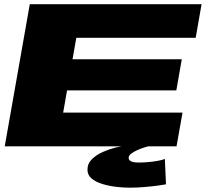

<svg xmlns="http://www.w3.org/2000/svg" viewBox="-20 -695 997 912"><path d="M2.5 0 121.5 -675H937.5L909.5 -515.5H342.5L324.5 -413.5H843.5L817.5 -265.5H298.5L280 -160H847L818.5 0ZM596 196.5Q566.5 196.5 532 192.5Q497.5 188.5 466.2 179Q435 169.5 415.2 153Q395.5 136.5 395.5 111.5Q395.5 81.5 417 60.8Q438.5 40 468 27Q497.5 14 523.2 7.5Q549 1 558 0H683.5Q679 1 664.2 5.8Q649.5 10.5 632.5 18Q615.5 25.5 603.2 34.8Q591 44 591 54.5Q591 65 601.8 71Q612.5 77 640 77Q659.5 77 683.5 75Q707.5 73 729.2 69Q751 65 763 60L768.5 180.5Q761.5 182 733.8 186Q706 190 668.8 193.2Q631.5 196.5 596 196.5Z"/></svg>

Font: Anybody UltraExpanded ExtraBold
Style: Italic
Weight: 800
Width: 9
Italic angle: -10°
Designer: Tyler Finck
Foundry: Etcetera Type Company
Version: Version 1.010; ttfautohint (v1.8.3) -l 8 -r 50 -G 200 -x 14 